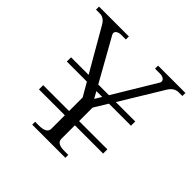

<svg xmlns="http://www.w3.org/2000/svg" viewBox="-177 -864 1028 1028"><g transform="rotate(45 337.0 -350.0)"><path d="M664 -700V-677H636Q603 -677 581 -642L435 -402H582V-370H415L368 -293V-191H582V-159H368V-57Q368 -39 382.5 -30.5Q397 -22 427 -22H455V0H204V-22H232Q292 -22 292 -57V-159H96V-191H292V-294L248 -370H96V-402H229L90 -643Q70 -677 40 -677H10V-700H236V-677H203Q185 -677 174.5 -670.5Q164 -664 164 -654Q164 -649 167 -643L302 -402H383L527 -641Q531 -646 531 -653Q531 -664 520.5 -670.5Q510 -677 494 -677H457V-700ZM364 -370H320L341 -332Z"/></g></svg>

Font: Taviraj Light
Style: Regular
Weight: 300
Designer: Katatrad Team
Foundry: CadsonDemak
Version: Version 1.001